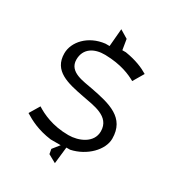

<svg xmlns="http://www.w3.org/2000/svg" viewBox="-182 -777 894 978"><g transform="rotate(30 265.0 -288.0)"><path d="M47 -62C84 -39 135 -12 212 -2H271L239 38L244 66L291 92L302 -6H324C413 -25 482 -96 482 -162C482 -285 379 -309 265 -331C212 -342 122 -346 122 -420C122 -485 173 -515 238 -514C333 -512 389 -486 423 -467L460 -530C429 -549 385 -568 322 -578H301L291 -639L243 -668L234 -564H210C114 -553 53 -484 53 -417C53 -314 145 -294 244 -275C313 -261 413 -254 413 -165C413 -97 339 -66 279 -66C184 -66 119 -99 83 -122Z"/></g></svg>

Font: Charger Static
Style: Regular
Weight: 1000
Designer: Jasper
Foundry: KineticPlasma Fonts/Cannot Into Space Fonts
Version: Version 1.1